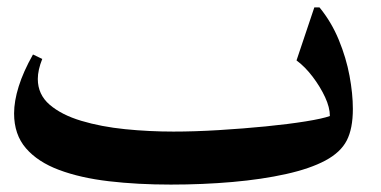

<svg xmlns="http://www.w3.org/2000/svg" viewBox="-20 -478 1029 518"><path d="M932 -184Q932 -131 915.5 -99Q899 -67 858 -45Q817 -23 752 -8.5Q687 6 607 13Q527 20 441 20Q351 20 274 11Q197 2 139.5 -19.5Q82 -41 50 -78Q18 -115 18 -172Q18 -205 30.5 -245Q43 -285 69 -331L94 -319Q82 -289 82 -265Q82 -223 114 -195.5Q146 -168 199.5 -152Q253 -136 317.5 -129.5Q382 -123 448 -123Q505 -123 570.5 -127Q636 -131 697 -137Q758 -143 804.5 -150.5Q851 -158 870 -165Q870 -188 857 -216Q844 -244 823.5 -271Q803 -298 780 -315L828 -458H842Q874 -419 894 -370.5Q914 -322 923 -273.5Q932 -225 932 -184Z"/></svg>

Font: Bona Nova
Style: Bold
Weight: 700
Designer: Mateusz Machalski
Foundry: Capitalics
Version: Version 4.001; ttfautohint (v1.8.3)